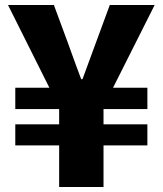

<svg xmlns="http://www.w3.org/2000/svg" viewBox="-20 -746 649 766"><path d="M216 -166H41V-250H216V-311H41V-396H177L12 -726H195L249 -580Q290 -466 304 -430H309L418 -726H597L431 -396H568V-311H393V-250H568V-166H393V0H216Z"/></svg>

Font: KaiGen Gothic KR Heavy
Style: Heavy
Weight: 900
Designer: Ryoko NISHIZUKA  (kana & ideographs); Paul D. Hunt (Latin, Greek & Cyrillic); Wenlong ZHANG  (bopomofo); Sandoll Communi
Foundry: Adobe Systems Incorporated
Version: Version 1.002 March 28, 2018